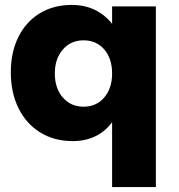

<svg xmlns="http://www.w3.org/2000/svg" viewBox="-20 -567 727 781"><path d="M614 -541V194H436V-70Q408 -32 367.5 -12.5Q327 7 276 7Q201 7 144 -28Q87 -63 55.5 -126.5Q24 -190 24 -273Q24 -355 55 -417Q86 -479 142 -513Q198 -547 272 -547Q324 -547 365.5 -527Q407 -507 436 -470V-541ZM436 -268Q436 -329 404 -366Q372 -403 320 -403Q268 -403 235.5 -365.5Q203 -328 203 -268Q203 -208 235.5 -170.5Q268 -133 320 -133Q372 -133 404 -170.5Q436 -208 436 -268Z"/></svg>

Font: Montserrat V1
Style: Bold
Weight: 700
Designer: Julieta Ulanovsky
Foundry: Julieta Ulanovsky
Version: Version 6.001